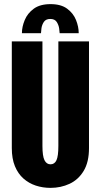

<svg xmlns="http://www.w3.org/2000/svg" viewBox="-20 -901 490 932"><path d="M225.1 11Q187.8 11 153.8 -0.1Q119.9 -11.3 93.7 -34.5Q67.5 -57.7 52.4 -94.3Q37.3 -130.9 37.3 -182.3V-700H186V-192.9Q186 -143.1 196 -123.2Q206 -103.4 225.1 -103.4Q244.9 -103.4 254.1 -123.2Q263.3 -143 263.3 -192.6V-700H412V-182.3Q412 -113.9 386.1 -71.3Q360.3 -28.6 317.7 -8.8Q275.1 11 225.1 11ZM86.4 -739.9Q86.4 -770.9 100 -803.6Q113.5 -836.4 143.9 -858.7Q174.4 -881 225.3 -881Q276.2 -881 306.1 -858.7Q336.1 -836.4 349.1 -803.6Q362.1 -770.9 362.1 -739.9H269.6Q269.6 -746.8 267.1 -763.5Q264.6 -780.1 255.2 -794.6Q245.7 -809 224.3 -809Q202.4 -809 192.9 -794.6Q183.4 -780.1 181.2 -763.5Q179 -746.8 179 -739.9Z"/></svg>

Font: League Mono Thin Condensed
Style: Regular
Weight: 100
Width: 1
Designer: Tyler Finck
Foundry: The League of Moveable Type / Tyler Finck
Version: Version 2.300;RELEASE